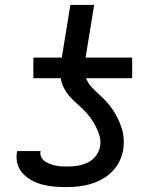

<svg xmlns="http://www.w3.org/2000/svg" viewBox="-20 -755 640 783"><path d="M250 8Q226 8 201.5 6Q177 4 154 -2Q131 -8 110.5 -19Q90 -30 74 -46.5Q58 -63 51.5 -86Q45 -109 49 -134L50 -139H146L145 -137Q143 -125 148.5 -114Q154 -103 164 -96.5Q174 -90 185 -86Q196 -82 208 -79.5Q220 -77 232.5 -76.5Q245 -76 257 -76Q278 -76 298.5 -79.5Q319 -83 338.5 -92.5Q358 -102 371.5 -120Q385 -138 388 -158Q392 -180 386 -200.5Q380 -221 370.5 -239.5Q361 -258 349 -274.5Q337 -291 322.5 -305.5Q308 -320 292.5 -333.5Q277 -347 263.5 -362.5Q250 -378 240.5 -396.5Q231 -415 228 -436H116V-520H232L267 -735H364L329 -520H519V-436H331Q339 -416 353 -400.5Q367 -385 383 -371Q399 -357 413.5 -341Q428 -325 439.5 -308Q451 -291 460.5 -271.5Q470 -252 476.5 -231.5Q483 -211 484.5 -188.5Q486 -166 482 -143Q478 -119 466.5 -96Q455 -73 436.5 -54.5Q418 -36 395 -23.5Q372 -11 347.5 -4Q323 3 298.5 5.5Q274 8 250 8Z"/></svg>

Font: Iosevka Medium Extended
Style: Italic
Weight: 500
Width: 7
Italic angle: -9°
Monospace: yes
Designer: Belleve Invis
Foundry: Belleve Invis
Version: Version 32.5.0; ttfautohint (v1.8.4)